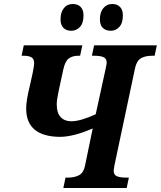

<svg xmlns="http://www.w3.org/2000/svg" viewBox="-20 -941 805 961"><path d="M308 -52H320Q354 -52 376.5 -64.5Q399 -77 406 -114L444 -298Q347 -256 279 -256Q111 -258 111 -398Q111 -438 129 -510L143 -573Q151 -613 151 -624Q151 -646 137.5 -654Q124 -662 98 -662H88L99 -714H392L381 -662H372Q343 -662 324.5 -648.5Q306 -635 297 -594L279 -511Q278 -505 271 -472.5Q264 -440 264 -418Q264 -376 283.5 -355Q303 -334 337 -334Q382 -334 459 -369L509 -598Q510 -606 512 -614Q514 -622 514 -628Q514 -648 498 -655Q482 -662 452 -662H440L451 -714H765L754 -662H742Q707 -662 685.5 -649.5Q664 -637 656 -600L553 -114Q549 -92 549 -86Q549 -66 565 -59Q581 -52 613 -52H625L614 0H297ZM283 -844Q283 -879 299.5 -900Q316 -921 344 -921Q369 -921 383.5 -906.5Q398 -892 398 -864Q398 -825 380 -806Q362 -787 337 -787Q312 -787 297.5 -801.5Q283 -816 283 -844ZM480 -844Q480 -879 497 -900Q514 -921 542 -921Q566 -921 580.5 -906.5Q595 -892 595 -864Q595 -825 577 -806Q559 -787 535 -787Q509 -787 494.5 -801.5Q480 -816 480 -844Z"/></svg>

Font: Noto Serif Narrow
Style: Bold Italic
Weight: 700
Width: 4
Italic angle: -12°
Designer: Monotype Design Team
Foundry: Monotype Imaging Inc.
Version: Version 1.001